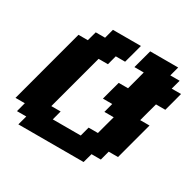

<svg xmlns="http://www.w3.org/2000/svg" viewBox="-160 -807 1141 1115"><g transform="rotate(30 410.5 -250.0)"><path d="M91.3 125H528.8L545.9 62.5H608.4L625 0H687.5Q698.7 -42 720.9 -125.2Q743.2 -208.5 754.4 -250H691.9Q697.3 -270.5 708.5 -312.3Q719.7 -354 725.6 -375H788.1Q793.9 -395.5 804.9 -437.3Q815.9 -479 821.3 -500H758.8L775.9 -562.5H713.4L730 -625H542.5Q537.1 -604 525.6 -562.3Q514.2 -520.5 508.8 -500H571.3Q565.9 -479 554.9 -437.3Q543.9 -395.5 538.1 -375H475.6Q469.7 -354 458.5 -312.3Q447.3 -270.5 441.9 -250H504.4L487.8 -187.5H550.3Q544.4 -166.5 533.2 -124.8Q522 -83 516.6 -62.5H454.1L437.5 0H250L266.6 -62.5H204.1Q220.7 -125 254.4 -250Q288.1 -375 304.7 -437.5H367.2L383.8 -500H446.3Q452.1 -520.5 463.4 -562.3Q474.6 -604 480 -625H292.5L275.9 -562.5H213.4L196.3 -500H133.8Q111.8 -417 66.9 -250Q22 -83 0 0H62.5L45.9 62.5H108.4Z"/></g></svg>

Font: Faithful 32x
Style: SemiboldOblique
Weight: 400
Foundry: Faithful Resource Pack
Version: Version 1.0; January 27, 2023